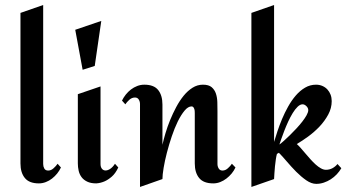

<svg xmlns="http://www.w3.org/2000/svg" viewBox="-20 -720 1382 760"><path d="M221.2 -57.1Q215.3 -44.4 206.3 -33.2Q197.3 -22 186 -13.2Q174.8 -4.4 161.4 0.7Q147.9 5.9 133.8 5.9Q95.7 5.9 78.4 -15.4Q61 -36.6 61 -73.2V-668.9L150.9 -700.2V-70.8Q150.9 -61 155.3 -53Q159.7 -44.9 170.9 -44.9Q182.1 -44.9 192.1 -54Q202.1 -63 208 -71.8Z M380.9 -637.2 355 -459 307.1 -443.8 277.8 -602.1ZM448.2 -57.1Q437 -33.2 422.1 -20.5Q407.2 -7.8 393.6 -2Q377.4 4.9 360.8 5.9Q339.4 5.9 325.2 -1Q311 -7.8 302.7 -19Q294.4 -30.3 291.3 -44.4Q288.1 -58.6 288.1 -73.2V-347.2L377.9 -377.9V-70.8Q377.9 -59.1 383.3 -52.2Q388.7 -45.4 397.2 -45.2Q405.8 -44.9 415.8 -51.3Q425.8 -57.6 435.1 -71.8Z M912.1 -57.1Q906.2 -44.4 897 -33.2Q887.7 -22 876.2 -13.2Q864.7 -4.4 851.6 0.7Q838.4 5.9 824.2 5.9Q785.6 5.9 768.3 -15.4Q751 -36.6 751 -73.2V-272Q751 -275.4 750.7 -280Q750.5 -284.7 749 -288.8Q747.6 -293 745.1 -295.9Q742.7 -298.8 738.3 -298.8Q724.6 -298.8 710.7 -282.2Q696.8 -265.6 683.8 -239.3Q670.9 -212.9 659.9 -180.2Q648.9 -147.5 640.6 -115.5Q632.3 -83.5 627.7 -55.7Q623 -27.8 623 -11.2L534.2 20V-308.1Q534.2 -317.9 529.3 -325.9Q524.4 -334 514.2 -334Q502 -334 491.9 -325Q481.9 -315.9 476.1 -307.1L462.9 -321.8Q468.8 -334 477.8 -345.5Q486.8 -356.9 498.3 -365.7Q509.8 -374.5 523.2 -379.6Q536.6 -384.8 551.3 -384.8Q589.4 -384.8 606.2 -363.5Q623 -342.3 623 -306.2V-147Q627.4 -167 635 -192.6Q642.6 -218.3 653.3 -244.6Q664.1 -271 677.5 -296.1Q690.9 -321.3 707 -341.1Q723.1 -360.8 742.2 -372.8Q761.2 -384.8 783.2 -384.8Q806.2 -384.8 817.9 -374.8Q829.6 -364.7 834.7 -349.4Q839.8 -334 840.3 -315.4Q840.8 -296.9 840.8 -279.8V-70.8Q840.8 -61 845.7 -53Q850.6 -44.9 860.8 -44.9Q872.1 -44.9 882.1 -54Q892.1 -63 897.9 -71.8Z M1331.1 -54.2Q1323.7 -41.5 1313 -30Q1302.2 -18.6 1289.3 -10.3Q1276.4 -2 1261.7 2.9Q1247.1 7.8 1231.9 7.8Q1212.9 7.8 1192.4 -6.3Q1171.9 -20.5 1152.3 -40.3Q1132.8 -60.1 1115.2 -80.8Q1097.7 -101.6 1084 -115.2L1076.2 -110.8Q1073.7 -102.1 1071.8 -88.9Q1069.8 -75.7 1068.4 -61.5Q1066.9 -47.4 1066.2 -33.9Q1065.4 -20.5 1064.9 -11.2L975.1 20V-668.9L1064.9 -700.2V-158.2Q1070.3 -176.3 1078.1 -200Q1085.9 -223.6 1096.4 -248.8Q1106.9 -273.9 1120.6 -298.3Q1134.3 -322.8 1150.9 -342Q1167.5 -361.3 1187.5 -373Q1207.5 -384.8 1231 -384.8Q1245.1 -384.8 1256.6 -379.6Q1268.1 -374.5 1276.1 -365.7Q1284.2 -356.9 1288.6 -345.2Q1293 -333.5 1293 -319.8Q1293 -292 1279.3 -266.6Q1265.6 -241.2 1244.9 -219.2Q1224.1 -197.3 1200 -179.7Q1175.8 -162.1 1154.8 -149.9Q1161.6 -144 1170.4 -134Q1179.2 -124 1188.7 -112.8Q1198.2 -101.6 1208.7 -89.8Q1219.2 -78.1 1229.5 -68.8Q1239.7 -59.6 1250.2 -53.7Q1260.7 -47.9 1270 -47.9Q1284.2 -47.9 1295.9 -54.2Q1307.6 -60.5 1315.9 -70.8ZM1200.2 -284.2Q1200.2 -292.5 1192.9 -299.8Q1185.5 -307.1 1177.7 -307.1Q1168 -307.1 1158 -297.4Q1147.9 -287.6 1138.7 -272.5Q1129.4 -257.3 1120.8 -238.8Q1112.3 -220.2 1105.5 -202.6Q1098.6 -185.1 1093.5 -170.2Q1088.4 -155.3 1085.9 -147.9Q1092.8 -152.8 1103.8 -162.6Q1114.7 -172.4 1127.4 -184.8Q1140.1 -197.3 1153.1 -211.2Q1166 -225.1 1176.5 -238.5Q1187 -252 1193.6 -263.9Q1200.2 -275.9 1200.2 -284.2Z"/></svg>

Font: Redressed
Style: Regular
Weight: 400
Designer: Astigmatic (AOETI)
Foundry: Astigmatic (AOETI)
Version: Version 1.001